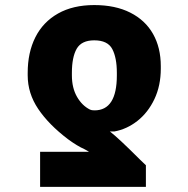

<svg xmlns="http://www.w3.org/2000/svg" viewBox="-20 -557 740 755"><path d="M137.7 177.7V40H330.1Q327.1 37.6 321.8 34.9Q316.4 32.2 311.5 29.3Q283.7 17.1 247.1 -9.8Q171.9 -66.9 130.4 -128.4Q88.9 -189.9 88.9 -260.7V-270.5Q88.9 -350.6 119.1 -410.6Q149.4 -470.7 208.3 -503.9Q267.1 -537.1 350.6 -537.1Q433.6 -537.1 492.4 -507.3Q551.3 -477.5 581.8 -423.6Q612.3 -369.6 612.3 -296.9V-287.1Q612.3 -220.2 587.2 -167.2Q562 -114.3 520.3 -81.5Q478.5 -48.8 429.7 -40H412.1Q445.8 -14.2 531.2 71.3Q541 80.1 553.7 92.8V177.7ZM350.6 -398.4Q300.8 -398.4 281.7 -365.5Q262.7 -332.5 262.7 -270.5V-260.7Q262.7 -211.4 282.7 -176.5Q302.7 -141.6 334 -126Q339.8 -123 351.6 -123Q439.5 -123 439.5 -260.7V-270.5Q439.5 -330.1 421.4 -364.3Q403.3 -398.4 350.6 -398.4Z"/></svg>

Font: Pretendard Std Black
Style: Regular
Weight: 900
Designer: Base glyphs from Inter by Rasmus Andersson; Hangeul glyphs from Noto Sans CJK(Source Han Sans) by Jang Soo-young and Kan
Foundry: Kil Hyung-jin
Version: Version 1.309